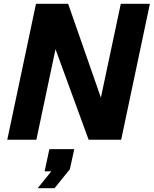

<svg xmlns="http://www.w3.org/2000/svg" viewBox="-20 -730 803 1003"><path d="M18 0 168 -710H336L507 -220L611 -710H763L613 0H443L270 -473L170 0ZM177 253 248 165H213L238 49H368L345 154L265 253Z"/></svg>

Font: Geist
Style: Bold Italic
Weight: 700
Italic angle: -12°
Designer: Basement.studio, Andrés Briganti, Mateo Zaragoza
Foundry: Basement.studio, Vercel, Andrés Briganti, Guido Ferreyra, Mateo Zaragoza
Version: Version 1.500; ttfautohint (v1.8.4.7-5d5b)